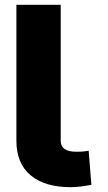

<svg xmlns="http://www.w3.org/2000/svg" viewBox="-20 -770 449 800"><path d="M233 -750V-183.2Q233 -137.8 296.9 -137.8Q317.1 -137.8 327.4 -138.8Q337.7 -139.9 349.4 -142L360.8 0Q338.4 4.3 316.9 7.1Q295.5 9.9 274.1 9.9Q166.5 9.9 107.4 -39.8Q48.3 -89.5 48.3 -183.2V-750Z"/></svg>

Font: Inter UI Black
Style: Regular
Weight: 900
Designer: Rasmus Andersson
Foundry: rsms
Version: 3.2;8d6f07862